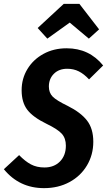

<svg xmlns="http://www.w3.org/2000/svg" viewBox="-45 -958 554 994"><path d="M489 -619 416 -547Q390 -575 363 -588.5Q336 -602 303 -602Q260 -602 234 -576Q208 -550 208 -510Q208 -478 227.5 -458Q247 -438 305 -410Q373 -376 405.5 -334Q438 -292 438 -224Q438 -157 405.5 -102Q373 -47 315 -15.5Q257 16 183 16Q55 16 -25 -82L54 -155Q85 -123 115 -107Q145 -91 185 -91Q235 -91 265.5 -122Q296 -153 296 -204Q296 -242 275 -265.5Q254 -289 196 -317Q126 -351 96.5 -389.5Q67 -428 67 -491Q67 -551 97 -600.5Q127 -650 180 -679Q233 -708 300 -708Q417 -708 489 -619ZM150 -813 285 -938H366L468 -806L415 -758L316 -841L200 -758Z"/></svg>

Font: Fira Sans Compressed SemiBold
Style: Italic
Weight: 600
Width: 1
Italic angle: -8°
Designer: bBox Type GmbH & Carrois Corporate GbR & Edenspiekermann AG
Foundry: bBox Type GmbH & Carrois Corporate GbR & Edenspiekermann AG
Version: Version 4.301